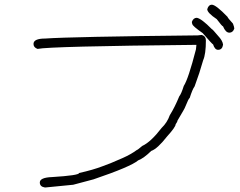

<svg xmlns="http://www.w3.org/2000/svg" viewBox="-20 -700 1040 831"><path d="M853.5 -548.8Q871.1 -543 871.1 -525.4Q871.1 -465.8 859.4 -439.5Q843.8 -383.8 822.3 -326.2Q813 -314 800.8 -275.4Q796.9 -275.4 781.2 -236.3Q781.2 -233.4 748 -177.7Q748 -172.9 740.2 -162.1Q740.2 -150.4 703.1 -109.4Q661.1 -55.7 634.8 -46.9Q601.6 -14.6 578.1 -5.9Q545.9 21.5 384.8 76.2L296.9 99.6L177.7 111.3H173.8Q152.3 107.9 152.3 89.8Q152.3 68.4 205.1 66.4Q322.3 59.1 322.3 48.8Q383.3 35.2 423.8 19.5Q450.7 10.7 509.8 -15.6Q546.4 -31.7 572.3 -50.8Q575.2 -50.8 595.7 -68.4Q632.8 -85.4 679.7 -146.5Q703.6 -169.4 714.8 -201.2Q736.3 -235.4 755.9 -283.2Q764.6 -293.5 775.4 -328.1Q794.9 -357.4 828.1 -486.3Q828.1 -488.8 830.1 -505.9Q194.3 -499.5 142.6 -488.3Q125 -494.6 125 -509.8Q125 -533.2 175.8 -533.2Q284.7 -541 835.9 -546.9ZM896.5 -679.7Q914.1 -679.7 964.8 -627Q964.8 -623.5 988.3 -597.7Q994.1 -582.5 994.1 -576.2Q987.8 -558.6 972.7 -558.6Q956.5 -558.6 945.3 -585.9Q941.4 -585.9 918 -617.2Q877 -644.5 877 -660.2Q882.8 -679.7 896.5 -679.7ZM832 -623Q852.5 -619.1 896.5 -574.2Q899.4 -574.2 923.8 -544.9Q942.9 -524.9 945.3 -507.8V-505.9Q941.9 -484.4 923.8 -484.4Q909.7 -484.4 902.3 -507.8Q899.4 -507.8 857.4 -556.6Q812.5 -587.9 812.5 -595.7Q810.5 -599.1 810.5 -605.5Q816.9 -623 832 -623Z"/></svg>

Font: CEF Fonts CJK
Style: Regular
Weight: 400
Designer: PartyBoss (派对大魔王)
Version: Release 2.25